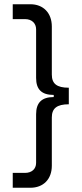

<svg xmlns="http://www.w3.org/2000/svg" viewBox="-20 -740 384 904"><path d="M40 144H123C184 144 224 104 224 40V-187C224 -230 248 -249 304 -249V-327C247 -327 224 -346 224 -389V-615C224 -679 184 -720 123 -720H40V-650H98C129 -650 150 -631 150 -602V-373C150 -319 176 -293 233 -293V-283C177 -283 150 -257 150 -202V27C150 56 129 74 98 74H40Z"/></svg>

Font: Fixel Display Regular
Style: Regular
Weight: 400
Designer: AlfaBravo + MacPaw
Foundry: Kyrylo Tkachov, Marchela Mozhyna, Serhii Makarenko, Maria Weinstein, Zakhar Kryvoshyya
Version: Version 1.211